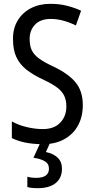

<svg xmlns="http://www.w3.org/2000/svg" viewBox="-20 -744 494 1004"><path d="M413 -195Q413 -133 387.5 -87Q362 -41 315 -15.5Q268 10 205 10Q106 10 42 -22V-109Q76 -90 119.5 -79.5Q163 -69 204 -69Q263 -69 295 -102.5Q327 -136 327 -187Q327 -221 315 -245Q303 -269 275 -289Q247 -309 199 -331Q151 -354 117.5 -380.5Q84 -407 66 -444.5Q48 -482 48 -538Q47 -594 72 -636Q97 -678 141.5 -701Q186 -724 244 -724Q291 -724 331.5 -713.5Q372 -703 404 -688L377 -611Q344 -627 311 -636Q278 -645 245 -645Q192 -645 163.5 -615.5Q135 -586 135 -540Q135 -504 146.5 -480.5Q158 -457 185 -437.5Q212 -418 259 -396Q336 -360 374.5 -314Q413 -268 413 -195ZM304 138Q304 187 271 213.5Q238 240 177 240Q142 240 123 234V180Q143 186 169 186Q236 186 236 138Q236 112 214 99Q192 86 155 81L192 0H243L220 51Q259 59 281.5 80.5Q304 102 304 138Z"/></svg>

Font: Noto Sans Bengali UI Condensed
Style: Regular
Weight: 400
Width: 3
Designer: Jelle Bosma - Monotype Design Team
Foundry: Monotype Imaging Inc.
Version: Version 2.003; ttfautohint (v1.8.4.7-5d5b)